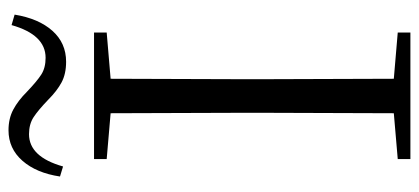

<svg xmlns="http://www.w3.org/2000/svg" viewBox="-280 -680 961 440"><g transform="rotate(-90 200.0 -460.5)"><path d="M121 -921Q148 -921 168.5 -910Q189 -899 209 -879Q233 -856 248.5 -846Q264 -836 287 -836Q340 -836 362 -914L386 -907Q377 -852 349 -820.5Q321 -789 278 -789Q250 -789 230.5 -799.5Q211 -810 191 -830Q167 -853 151 -863.5Q135 -874 112 -874Q60 -874 38 -796L15 -803Q23 -857 51 -889Q79 -921 121 -921ZM345 -725V-696L239 -687L238 -390V-335L239 -38L345 -29V0H55V-29L160 -38L161 -335V-390L160 -687L55 -696V-725Z"/></g></svg>

Font: GL-CurulMinamoto Light
Style: Regular
Weight: 300
Designer: Eunice (kana); Ryoko NISHIZUKA 西塚涼子 (ideographs); Frank Grießhammer (Latin, Greek & Cyrillic); Wenlong ZHANG
Foundry: Gutenberg Labo; Adobe
Version: Version 1.002